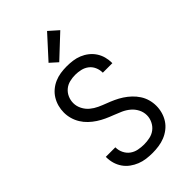

<svg xmlns="http://www.w3.org/2000/svg" viewBox="-290 -1077 1181 1181"><g transform="rotate(-45 300.0 -487.0)"><path d="M299 8Q272 8 245 4.5Q218 1 193 -9Q168 -19 146 -35Q124 -51 108.5 -73.5Q93 -96 85.5 -122Q78 -148 78 -175V-179H161V-177Q161 -152 172.5 -128.5Q184 -105 204 -90.5Q224 -76 249 -71Q274 -66 299 -66Q324 -66 349.5 -71.5Q375 -77 395 -92.5Q415 -108 426.5 -132Q438 -156 438 -181Q438 -209 425 -234Q412 -259 391 -276.5Q370 -294 344.5 -305.5Q319 -317 293.5 -326.5Q268 -336 243 -347.5Q218 -359 195 -374Q172 -389 152 -408Q132 -427 117.5 -450.5Q103 -474 95.5 -500.5Q88 -527 88 -554Q88 -581 95 -607Q102 -633 116 -656Q130 -679 151 -696.5Q172 -714 196.5 -724.5Q221 -735 247.5 -739Q274 -743 301 -743Q328 -743 354 -739.5Q380 -736 404.5 -726Q429 -716 450 -699.5Q471 -683 485.5 -661Q500 -639 507 -613.5Q514 -588 514 -561V-558H431V-560Q431 -584 421 -606.5Q411 -629 392 -643.5Q373 -658 349 -663.5Q325 -669 301 -669Q277 -669 252.5 -663Q228 -657 209 -641Q190 -625 180 -602Q170 -579 170 -554Q170 -527 183 -501.5Q196 -476 217 -458.5Q238 -441 263 -429.5Q288 -418 313.5 -408.5Q339 -399 364 -387.5Q389 -376 412 -361Q435 -346 455 -327Q475 -308 490 -285Q505 -262 512.5 -235.5Q520 -209 520 -181Q520 -154 512.5 -127Q505 -100 490 -77Q475 -54 453 -37Q431 -20 406 -10Q381 0 353.5 4Q326 8 299 8ZM287 -793 238 -837 370 -982 431 -928Z"/></g></svg>

Font: Iosevka Fixed Extended
Style: Regular
Weight: 400
Width: 7
Monospace: yes
Designer: Belleve Invis
Foundry: Belleve Invis
Version: Version 24.1.1; ttfautohint (v1.8.4)